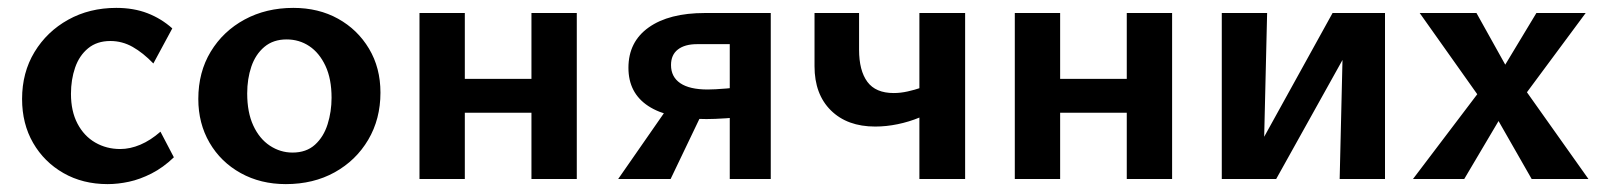

<svg xmlns="http://www.w3.org/2000/svg" viewBox="-20 -454 4057 487"><path d="M253 13Q190 13 141 -15Q92 -43 64 -91.5Q36 -140 36 -203Q36 -270 67.5 -322Q99 -374 153 -404Q207 -434 275 -434Q319 -434 354 -420.5Q389 -407 417 -382L369 -293Q343 -320 316.5 -335Q290 -350 260 -350Q226 -350 203.5 -331.5Q181 -313 170.5 -282.5Q160 -252 160 -216Q160 -172 176.5 -140.5Q193 -109 221.5 -92.5Q250 -76 285 -76Q310 -76 336 -87Q362 -98 387 -120L421 -55Q394 -29 364.5 -14Q335 1 307 7Q279 13 253 13Z M705 13Q641 13 590.5 -15Q540 -43 511.5 -92Q483 -141 483 -203Q483 -271 514.5 -323Q546 -375 600.5 -404.5Q655 -434 724 -434Q788 -434 837.5 -406.5Q887 -379 916 -330.5Q945 -282 945 -219Q945 -152 914 -99.5Q883 -47 829 -17Q775 13 705 13ZM722 -67Q757 -67 779 -87Q801 -107 811 -139Q821 -171 821 -206Q821 -254 805.5 -287Q790 -320 764.5 -337Q739 -354 707 -354Q673 -354 650.5 -335Q628 -316 617.5 -285Q607 -254 607 -217Q607 -169 622.5 -135.5Q638 -102 664.5 -84.5Q691 -67 722 -67Z M1328 0V-421H1443V0ZM1044 0V-421H1159V0ZM1099 -168V-254H1388V-168Z M1831 0V-342H1748Q1717 -342 1699.5 -328.5Q1682 -315 1682 -289Q1682 -259 1705.5 -243Q1729 -227 1775 -227Q1792 -227 1822.5 -229.5Q1853 -232 1879 -236V-160Q1852 -156 1822 -154Q1792 -152 1772 -152Q1675 -152 1624.5 -185Q1574 -218 1574 -282Q1574 -348 1625.5 -384.5Q1677 -421 1768 -421H1935V0ZM1548 0 1687 -200 1760 -165 1681 0Z M2200 -133Q2129 -133 2087.5 -174Q2046 -215 2046 -286V-421H2159V-328Q2159 -275 2180 -246.5Q2201 -218 2247 -218Q2264 -218 2282 -222Q2300 -226 2316 -231.5Q2332 -237 2342 -241L2359 -181Q2339 -167 2312.5 -156Q2286 -145 2257 -139Q2228 -133 2200 -133ZM2312 0V-421H2428V0Z M2838 0V-421H2953V0ZM2554 0V-421H2669V0ZM2609 -168V-254H2898V-168Z M3378 0 3388 -421H3493V0ZM3079 0V-421H3194L3184 0ZM3155 0V-50L3360 -421H3422V-368L3217 0Z M3564 0 3727 -215 3581 -421H3725L3798 -290L3877 -421H4002L3853 -220L4009 0H3865L3781 -147L3694 0Z"/></svg>

Font: Ysabeau Office
Style: Bold
Weight: 700
Designer: Christian Thalmann (Catharsis Fonts)
Version: Version 2.001;gftools[0.9.30]; featfreeze: tnum,lnum,ss02